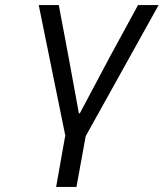

<svg xmlns="http://www.w3.org/2000/svg" viewBox="-20 -536 644 756"><path d="M237.5 0 132.5 -516H211.5L249.5 -314L290.5 -90H294.5L413.5 -314L523.5 -516H604.5L317.5 0L281 200H201L236.5 0Z"/></svg>

Font: JuliaMono Italic
Style: Regular
Weight: 400
Italic angle: -9°
Monospace: yes
Designer: cormullion
Foundry: corm
Version: Version 0.049; ttfautohint (v1.8.4)